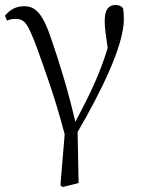

<svg xmlns="http://www.w3.org/2000/svg" viewBox="-20 -546 572 772"><path d="M223 199 232 206 296 190 292 -15C386 -177 478 -362 478 -469C478 -486 477 -499 475 -513C467 -521 460 -526 444 -526C417 -526 401 -507 401 -462C401 -437 404 -414 413 -353C380 -245 341 -166 283 -56C251 -193 217 -298 191 -375C152 -496 122 -521 76 -521C44 -521 19 -506 0 -483L8 -463C19 -468 30 -470 42 -470C79 -470 91 -453 128 -355C160 -266 201 -155 240 -6Z"/></svg>

Font: Source Han Serif CN Light
Style: Regular
Weight: 300
Designer: Ryoko NISHIZUKA 西塚涼子 (kana & ideographs); Frank Grießhammer (Latin, Greek & Cyrillic); Wenlong ZHANG 张文龙 (bopomofo); San
Foundry: Adobe
Version: Version 2.003;hotconv 1.1.1;makeotfexe 2.6.0